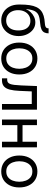

<svg xmlns="http://www.w3.org/2000/svg" viewBox="1089 -1857 779 2997"><g transform="rotate(90 1478.5 -358.5)"><path d="M299.3 11.7Q229 11.7 172.9 -21.7Q116.7 -55.2 83.7 -117.2Q50.8 -179.2 50.8 -264.6V-283.2Q50.8 -367.7 60.3 -430.4Q69.8 -493.2 90.8 -536.9Q111.8 -580.6 145.8 -608.4Q179.7 -636.2 228.3 -650.6Q276.9 -665 341.8 -668.9Q375 -670.9 392.3 -678Q409.7 -685.1 416 -697.3Q422.4 -709.5 422.4 -727.5H500.5Q500.5 -687 485.4 -658.9Q470.2 -630.9 435.5 -615.5Q400.9 -600.1 341.8 -595.7Q268.1 -590.8 222.2 -572.8Q176.3 -554.7 152.8 -509.3Q129.4 -463.9 122.1 -376.5H124.5Q139.2 -414.6 169.7 -447.3Q200.2 -480 241.9 -500.2Q283.7 -520.5 331.5 -520.5Q390.6 -520.5 438.5 -486.1Q486.3 -451.7 514.6 -392.8Q543 -334 543 -259.8Q543 -182.6 511.5 -121.1Q480 -59.6 424.8 -23.9Q369.6 11.7 299.3 11.7ZM300.3 -65.4Q348.6 -65.4 383.3 -88.4Q418 -111.3 436.5 -153.8Q455.1 -196.3 455.1 -255.4Q455.1 -314 437.5 -356Q419.9 -397.9 386.2 -420.7Q352.5 -443.4 304.7 -443.4Q255.9 -443.4 218.3 -418.9Q180.7 -394.5 159.7 -351.1Q138.7 -307.6 138.7 -251Q138.7 -197.8 158.2 -155.8Q177.7 -113.8 213.9 -89.6Q250 -65.4 300.3 -65.4Z M893.1 11.7Q818.8 11.7 762.9 -23.4Q707 -58.6 675.8 -122.1Q644.5 -185.5 644.5 -269.5Q644.5 -355 675.8 -418.7Q707 -482.4 762.9 -517.6Q818.8 -552.7 893.1 -552.7Q967.8 -552.7 1023.9 -517.6Q1080.1 -482.4 1111.3 -418.7Q1142.6 -355 1142.6 -269.5Q1142.6 -185.5 1111.3 -122.1Q1080.1 -58.6 1023.9 -23.4Q967.8 11.7 893.1 11.7ZM893.1 -66.9Q948.2 -66.9 983.9 -95.2Q1019.5 -123.5 1036.6 -169.7Q1053.7 -215.8 1053.7 -269.5Q1053.7 -323.7 1036.6 -370.4Q1019.5 -417 983.9 -445.6Q948.2 -474.1 893.1 -474.1Q838.4 -474.1 803.2 -445.6Q768.1 -417 751 -370.6Q733.9 -324.2 733.9 -269.5Q733.9 -215.8 751 -169.7Q768.1 -123.5 803.2 -95.2Q838.4 -66.9 893.1 -66.9Z M1203.1 0V-81.1H1222.7Q1246.6 -81.1 1262.7 -90.3Q1278.8 -99.6 1289.1 -123.5Q1299.3 -147.5 1304.9 -190.9Q1310.5 -234.4 1313.5 -302.7L1323.2 -545.9H1691.4V0H1603V-464.8H1406.7L1398.4 -272.5Q1394.5 -182.1 1378.7 -121.3Q1362.8 -60.5 1328.1 -30.3Q1293.5 0 1232.9 0Z M2211.9 -320.8V-239.7H1912.6V-320.8ZM1933.6 -545.9V0H1845.7V-545.9ZM2279.8 -545.9V0H2191.9V-545.9Z M2656.2 11.7Q2582 11.7 2526.1 -23.4Q2470.2 -58.6 2439 -122.1Q2407.7 -185.5 2407.7 -269.5Q2407.7 -355 2439 -418.7Q2470.2 -482.4 2526.1 -517.6Q2582 -552.7 2656.2 -552.7Q2731 -552.7 2787.1 -517.6Q2843.3 -482.4 2874.5 -418.7Q2905.8 -355 2905.8 -269.5Q2905.8 -185.5 2874.5 -122.1Q2843.3 -58.6 2787.1 -23.4Q2731 11.7 2656.2 11.7ZM2656.2 -66.9Q2711.4 -66.9 2747.1 -95.2Q2782.7 -123.5 2799.8 -169.7Q2816.9 -215.8 2816.9 -269.5Q2816.9 -323.7 2799.8 -370.4Q2782.7 -417 2747.1 -445.6Q2711.4 -474.1 2656.2 -474.1Q2601.6 -474.1 2566.4 -445.6Q2531.2 -417 2514.2 -370.6Q2497.1 -324.2 2497.1 -269.5Q2497.1 -215.8 2514.2 -169.7Q2531.2 -123.5 2566.4 -95.2Q2601.6 -66.9 2656.2 -66.9Z"/></g></svg>

Font: Inter Variable
Style: Regular
Weight: 400
Designer: Rasmus Andersson
Foundry: rsms
Version: Version 4.001;git-9221beed3